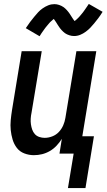

<svg xmlns="http://www.w3.org/2000/svg" viewBox="-20 -780 541 975"><path d="M181 -596 111 -637Q122 -654 133 -668.5Q144 -683 154 -695Q164 -707 173.5 -717.5Q183 -728 196.5 -737.5Q210 -747 225 -753Q240 -759 256 -759Q268 -759 280 -755Q292 -751 301.5 -744.5Q311 -738 319.5 -728.5Q328 -719 334 -710Q340 -701 346.5 -690.5Q353 -680 359 -673Q362 -675 368 -680.5Q374 -686 377.5 -689.5Q381 -693 384.5 -697Q388 -701 392.5 -706.5Q397 -712 401.5 -717.5Q406 -723 410.5 -730Q415 -737 420.5 -744.5Q426 -752 431 -760L501 -720Q490 -702 479 -687.5Q468 -673 458 -661Q448 -649 438.5 -639Q429 -629 415.5 -619Q402 -609 387 -603Q372 -597 356 -597Q350 -597 344 -598Q338 -599 332 -601Q326 -603 320.5 -605.5Q315 -608 310 -611.5Q305 -615 301 -619Q297 -623 292.5 -627.5Q288 -632 284.5 -637Q281 -642 278 -646.5Q275 -651 272 -655.5Q269 -660 265.5 -666Q262 -672 258.5 -676.5Q255 -681 253 -684Q250 -681 244 -676Q238 -671 234.5 -667.5Q231 -664 227.5 -659.5Q224 -655 219.5 -650Q215 -645 210.5 -639Q206 -633 201.5 -626.5Q197 -620 191.5 -612.5Q186 -605 181 -596ZM325 175 354 0H282L294 -75Q283 -57 267.5 -40.5Q252 -24 233 -13Q214 -2 193.5 3Q173 8 152 8Q127 8 103.5 -1Q80 -10 65.5 -29Q51 -48 44 -71.5Q37 -95 34.5 -119.5Q32 -144 34.5 -170Q37 -196 41 -221L90 -520H192L140 -207Q137 -193 136 -178Q135 -163 137 -149Q139 -135 143.5 -122Q148 -109 157 -99Q166 -89 179.5 -84.5Q193 -80 207 -80Q226 -80 245.5 -87.5Q265 -95 279 -110Q293 -125 301 -143.5Q309 -162 312 -181L368 -520H469L398 -88H457L414 175Z"/></svg>

Font: Iosevka SS04 Semibold
Style: Italic
Weight: 600
Italic angle: -9°
Monospace: yes
Designer: Belleve Invis
Foundry: Belleve Invis
Version: Version 19.0.0; ttfautohint (v1.8.4)